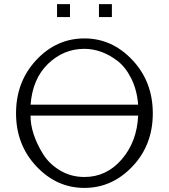

<svg xmlns="http://www.w3.org/2000/svg" viewBox="-20 -898 823 935"><path d="M58.1 -346.2Q58.1 -500 156.5 -605.5Q254.9 -710.9 391.1 -710.9Q525.9 -710.9 625 -605.5Q724.1 -500 724.1 -345.9Q724.1 -191.9 625 -87.4Q525.9 17.1 390.9 17.1Q255.9 17.1 157 -88.1Q58.1 -193.4 58.1 -346.2ZM128.9 -335Q127.9 -293 144 -243.9Q160.2 -194.8 190.2 -147Q220.2 -99.1 273.2 -67.6Q326.2 -36.1 391.1 -36.1Q499 -36.1 573 -122.1Q647 -208 652.8 -335ZM128.9 -388.2H652.8Q647 -460 619.4 -515.4Q591.8 -570.8 553 -600.8Q514.2 -630.9 473.1 -645.5Q432.1 -660.2 391.1 -660.2Q290 -660.2 214.4 -587.6Q138.7 -515.1 128.9 -388.2ZM257.8 -814.9V-877.9H320.8V-814.9ZM461.9 -814.9V-877.9H524.9V-814.9Z"/></svg>

Font: CMU Bright
Style: Roman
Weight: 500
Version: Version 0.7.0